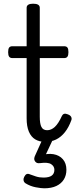

<svg xmlns="http://www.w3.org/2000/svg" viewBox="-20 -750 427 1038"><path d="M225 17Q193 17 170.5 3.5Q148 -10 136 -38.5Q124 -67 124 -110V-436H47Q35 -436 29.5 -443.5Q24 -451 24 -468Q24 -486 29.5 -493Q35 -500 47 -500H124V-708Q124 -719 133 -724.5Q142 -730 159 -730Q177 -730 186 -724.5Q195 -719 195 -708V-500H327Q339 -500 344.5 -493Q350 -486 350 -468Q350 -451 344.5 -443.5Q339 -436 327 -436H195V-119Q195 -81 204 -63.5Q213 -46 235 -46Q257 -46 276.5 -64Q296 -82 315 -124Q319 -132 326.5 -134.5Q334 -137 346 -132Q360 -127 364.5 -118.5Q369 -110 366 -101Q352 -62 331 -35.5Q310 -9 283.5 4Q257 17 225 17ZM219 268Q203 268 173.5 262.5Q144 257 118 241Q109 235 107.5 225Q106 215 111 206Q117 194 124.5 191Q132 188 143 193Q156 198 174.5 204Q193 210 215 210Q245 210 259.5 199.5Q274 189 274 168Q274 149 256.5 137.5Q239 126 196 132Q186 133 180.5 131Q175 129 170 123Q165 116 165 109.5Q165 103 168 95L215 -9H272L218 106L195 92Q236 78 268.5 83.5Q301 89 320 111Q339 133 339 168Q339 198 325 220.5Q311 243 284.5 255.5Q258 268 219 268Z"/></svg>

Font: Playwrite FR Moderne Light
Style: Regular
Weight: 300
Version: Version 1.002